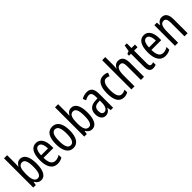

<svg xmlns="http://www.w3.org/2000/svg" viewBox="306 -2139 3528 3528"><g transform="rotate(-45 2069.5 -375.0)"><path d="M146 -543V-760H65V0H131L142 -68H147C177 -14 216 10 267 10C366 10 421 -90 421 -269C421 -450 366 -546 264 -546C215 -546 176 -520 147 -466H143C144 -496 146 -522 146 -543ZM246 -475C310 -475 338 -406 338 -270C338 -126 308 -60 247 -60C179 -60 146 -124 146 -257V-276C146 -390 165 -475 246 -475Z M677 -546C564 -546 505 -447 505 -265C505 -109 558 10 695 10C741 10 782 -1 820 -24V-96C780 -70 743 -59 704 -59C625 -59 587 -123 585 -253H840V-309C840 -442 787 -546 677 -546ZM677 -480C737 -480 764 -405 764 -317H586C591 -428 622 -480 677 -480Z M1283 -269C1283 -452 1217 -547 1103 -547C979 -547 922 -446 922 -269C922 -101 982 10 1101 10C1226 10 1283 -102 1283 -269ZM1005 -269C1005 -407 1034 -476 1103 -476C1170 -476 1201 -407 1201 -269C1201 -130 1170 -61 1103 -61C1035 -61 1005 -132 1005 -269Z M1471 -543V-760H1390V0H1456L1467 -68H1472C1502 -14 1541 10 1592 10C1691 10 1746 -90 1746 -269C1746 -450 1691 -546 1589 -546C1540 -546 1501 -520 1472 -466H1468C1469 -496 1471 -522 1471 -543ZM1571 -475C1635 -475 1663 -406 1663 -270C1663 -126 1633 -60 1572 -60C1504 -60 1471 -124 1471 -257V-276C1471 -390 1490 -475 1571 -475Z M2000 -547C1949 -547 1902 -534 1860 -508L1886 -447C1924 -469 1957 -480 1987 -480C2038 -480 2059 -442 2059 -360V-325L1998 -322C1885 -317 1821 -256 1821 -150C1821 -65 1858 10 1941 10C1997 10 2036 -18 2064 -74H2066L2078 0H2140V-362C2140 -480 2101 -547 2000 -547ZM2012 -263 2060 -266V-212C2060 -114 2025 -56 1969 -56C1928 -56 1904 -86 1904 -152C1904 -222 1939 -259 2012 -263Z M2424 10C2454 10 2495 0 2523 -18V-86C2492 -70 2462 -61 2433 -61C2364 -61 2329 -129 2329 -266C2329 -404 2364 -475 2432 -475C2455 -475 2479 -468 2504 -455L2529 -522C2501 -538 2468 -547 2426 -547C2304 -547 2246 -441 2246 -265C2246 -82 2305 10 2424 10Z M2696 -545V-760H2615V0H2696V-279C2696 -413 2725 -474 2794 -474C2843 -474 2862 -438 2862 -348V0H2943V-364C2943 -483 2903 -547 2811 -547C2761 -547 2716 -517 2696 -465H2690C2694 -489 2696 -516 2696 -545Z M3203 -62C3164 -62 3154 -89 3154 -143V-469H3244V-537H3154V-658H3099L3077 -535L3023 -513V-469H3073V-133C3073 -37 3105 10 3176 10C3206 10 3230 4 3251 -6V-72C3235 -66 3219 -62 3203 -62Z M3480 -546C3367 -546 3308 -447 3308 -265C3308 -109 3361 10 3498 10C3544 10 3585 -1 3623 -24V-96C3583 -70 3546 -59 3507 -59C3428 -59 3390 -123 3388 -253H3643V-309C3643 -442 3590 -546 3480 -546ZM3480 -480C3540 -480 3567 -405 3567 -317H3389C3394 -428 3425 -480 3480 -480Z M3945 -547C3894 -547 3850 -517 3827 -464H3822L3813 -537H3748V0H3829V-279C3829 -417 3857 -475 3927 -475C3975 -475 3995 -432 3995 -348V0H4076V-364C4076 -488 4031 -547 3945 -547Z"/></g></svg>

Font: Noto Sans Thai Looped ExtraCondensed
Style: Regular
Weight: 400
Width: 2
Designer: Sasikarn Vongin, Ben Mitchell
Foundry: The Fontpad Ltd
Version: Version 1.001